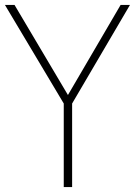

<svg xmlns="http://www.w3.org/2000/svg" viewBox="-31 -760 548 780"><path d="M228 0V-339.5L-11 -740H28L245 -374L459 -740H497L262 -339.5V0Z"/></svg>

Font: Encode Sans Condensed Thin
Style: Regular
Weight: 100
Width: 3
Designer: Multiple Designers
Foundry: Impallari Type
Version: Version 3.000; ttfautohint (v1.8.3) -l 8 -r 50 -G 200 -x 14 